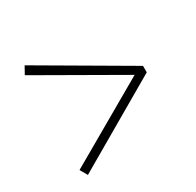

<svg xmlns="http://www.w3.org/2000/svg" viewBox="-120 -758 816 798"><g transform="rotate(-30 287.5 -359.0)"><path d="M512 -374 87 -622 67 -586 463 -359 67 -131 87 -96 512 -343Z"/></g></svg>

Font: Noto Serif CJK TC Light
Style: Regular
Weight: 300
Designer: Ryoko NISHIZUKA 西塚涼子 (kana & ideographs); Frank Grießhammer (Latin, Greek & Cyrillic); Wenlong ZHANG 张文龙 (bopomofo); San
Foundry: Adobe
Version: Version 2.001;hotconv 1.1.0;makeotfexe 2.6.0